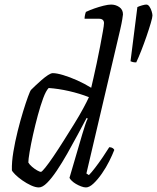

<svg xmlns="http://www.w3.org/2000/svg" viewBox="-20 -820 687 840"><path d="M150 0Q135 0 115.5 -9Q96 -18 77.5 -31Q59 -44 46.5 -56.5Q34 -69 32 -75Q31 -111 38.5 -156Q46 -201 57.5 -247Q69 -293 81 -332Q93 -371 102.5 -397Q112 -423 116 -427Q122 -433 134.5 -445Q147 -457 162 -470Q177 -483 190 -491.5Q203 -500 211 -500Q228 -500 256.5 -491.5Q285 -483 317.5 -468.5Q350 -454 379 -436Q382 -448 388.5 -477Q395 -506 403 -543Q411 -580 418 -617Q425 -654 430 -682Q435 -710 435 -719Q435 -728 429.5 -733Q424 -738 413 -738H350Q350 -746 352 -755Q354 -764 356 -768Q373 -776 393 -783Q413 -790 433 -795Q453 -800 466 -800Q486 -800 502 -789Q518 -778 518 -757Q518 -754 515 -735.5Q512 -717 506 -691L358 -61L369 -54Q380 -65 396.5 -86.5Q413 -108 430 -133Q447 -158 458 -176Q467 -176 473 -172Q479 -168 480 -164Q472 -143 458 -115Q444 -87 426 -61Q408 -35 389.5 -17.5Q371 0 356 0Q347 0 335 -4.5Q323 -9 312 -15.5Q301 -22 293.5 -29.5Q286 -37 284 -42L340 -233Q347 -256 353.5 -276Q360 -296 364 -301L359 -304Q341 -270 319 -229Q297 -188 274 -147.5Q251 -107 228.5 -73.5Q206 -40 186 -20Q166 0 150 0ZM159 -68Q163 -68 178 -86.5Q193 -105 214 -136Q235 -167 258 -203.5Q281 -240 304 -277Q327 -314 344 -345.5Q361 -377 369 -395Q328 -411 282 -421.5Q236 -432 193 -435Q181 -423 169 -390.5Q157 -358 145.5 -315.5Q134 -273 124.5 -230.5Q115 -188 109.5 -155Q104 -122 104 -109Q109 -100 120 -90.5Q131 -81 142.5 -74.5Q154 -68 159 -68ZM576 -547Q567 -547 561 -548.5Q555 -550 551 -552L581 -789Q589 -793 601.5 -796.5Q614 -800 620 -800Q628 -800 634 -791Q640 -782 643.5 -770.5Q647 -759 647 -752Q647 -744 639.5 -718.5Q632 -693 621 -661Q610 -629 598 -598.5Q586 -568 576 -547Z"/></svg>

Font: Texturina Medium 12pt ExtraLight
Style: Italic
Weight: 250
Italic angle: -11°
Version: Version 1.002